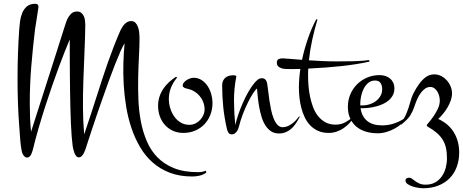

<svg xmlns="http://www.w3.org/2000/svg" viewBox="-20 -690 2459 1020"><path d="M1076.2 226.6Q1059.6 238.8 1040.3 243.2Q1021 247.6 1001.5 247.6Q934.6 247.6 882.6 227.8Q830.6 208 791.3 173.3Q752 138.7 724.4 91.8Q696.8 44.9 678.5 -9.3Q660.2 -63.5 650.4 -122.6Q640.6 -181.6 637.2 -240.5Q633.8 -299.3 635.5 -355.7Q637.2 -412.1 642.1 -460.4Q633.3 -447.3 620.6 -418.5Q607.9 -389.6 592.5 -351.1Q577.1 -312.5 560.5 -266.8Q543.9 -221.2 527.6 -174.8Q511.2 -128.4 495.8 -83.7Q480.5 -39.1 468.5 -2.4Q456.5 34.2 448 59.8Q439.5 85.4 437 94.2Q435.1 100.1 431.9 108.9Q428.7 117.7 424.1 126Q419.4 134.3 413.3 140.1Q407.2 146 399.4 146Q390.6 146 384.8 138.9Q378.9 131.8 375.2 122.1Q371.6 112.3 369.4 102.5Q367.2 92.8 366.2 86.9Q363.3 66.4 360.8 35.2Q358.4 3.9 356.7 -34.2Q355 -72.3 354 -115.5Q353 -158.7 352.3 -202.4Q351.6 -246.1 351.3 -288.3Q351.1 -330.6 350.8 -367.4Q350.6 -404.3 350.6 -433.6Q350.6 -462.9 350.6 -480.5Q339.8 -456.1 325 -418.5Q310.1 -380.9 292.7 -334Q275.4 -287.1 256.6 -233.2Q237.8 -179.2 219.5 -122.1Q201.2 -64.9 184.3 -6.8Q167.5 51.3 154.3 106Q152.8 110.8 150.6 117.9Q148.4 125 145 131.3Q141.6 137.7 136.5 142.3Q131.3 147 124 147Q117.2 147 111.8 142.6Q106.4 138.2 102.8 132.1Q99.1 126 96.9 118.9Q94.7 111.8 94.2 106Q91.8 93.8 90.1 79.1Q88.4 64.5 87.2 49.1Q85.9 33.7 85 18.8Q84 3.9 83 -8.8Q77.6 -75.7 75.4 -141.1Q73.2 -206.5 73.2 -272.9Q73.2 -338.4 75.4 -402.8Q77.6 -467.3 82 -533.2Q83.5 -552.2 86.4 -575.9Q89.4 -599.6 97.9 -620.6Q106.4 -641.6 122.8 -655.8Q139.2 -669.9 167.5 -669.9Q174.3 -669.9 179.2 -666.7Q184.1 -663.6 184.1 -655.8V-650.9Q179.7 -621.6 175.3 -592.5Q170.9 -563.5 166 -533.2Q154.3 -435.5 146.2 -338.1Q138.2 -240.7 138.2 -142.1Q138.2 -103.5 139.6 -65.9Q141.1 -28.3 145 9.8Q178.7 -94.7 204.3 -175.3Q230 -255.9 249.5 -316.4Q269 -377 282.5 -419.7Q295.9 -462.4 305.2 -491.2Q314.5 -520 319.8 -537.4Q325.2 -554.7 328.6 -564.2Q332 -573.7 333.5 -578.1Q335 -582.5 336.4 -585.9Q343.8 -602.5 356.4 -615.7Q369.1 -628.9 389.2 -628.9Q402.8 -628.9 411.4 -622.1Q419.9 -615.2 424.8 -605Q429.7 -594.7 431.4 -582.5Q433.1 -570.3 433.1 -560.1Q432.1 -484.4 428.7 -410.4Q425.3 -336.4 422.9 -263.7Q420.4 -190.9 420.7 -119.1Q420.9 -47.4 427.2 23.9Q446.8 -33.7 463.4 -84.7Q480 -135.7 494.9 -182.1Q509.8 -228.5 523.7 -271.5Q537.6 -314.5 552.5 -356.4Q567.4 -398.4 583.5 -440.4Q599.6 -482.4 619.1 -526.9Q623.5 -535.6 628.9 -544.7Q634.3 -553.7 641.1 -561Q647.9 -568.4 656.7 -573.2Q665.5 -578.1 676.3 -578.1Q691.4 -578.1 700.2 -568.4Q709 -558.6 713.6 -544.9Q718.3 -531.2 719.7 -516.4Q721.2 -501.5 721.2 -491.2Q721.2 -446.3 718.3 -391.8Q715.3 -337.4 714.1 -278.8Q712.9 -220.2 715.3 -160.2Q717.8 -100.1 728.5 -43.9Q739.3 12.2 760.3 61Q781.2 109.9 816.9 146.2Q852.5 182.6 905 203.6Q957.5 224.6 1031.2 224.6Q1042.5 224.6 1053 222.9Q1063.5 221.2 1073.2 216.8Z M1108.9 -144Q1108.9 -109.9 1097.7 -80.6Q1086.4 -51.3 1065.9 -29.8Q1045.4 -8.3 1016.8 3.9Q988.3 16.1 953.6 16.1Q922.9 16.1 898.2 4.6Q873.5 -6.8 856 -26.4Q838.4 -45.9 829.1 -72Q819.8 -98.1 819.8 -127.9Q819.8 -152.8 826.9 -175.3Q834 -197.8 846.7 -217Q859.4 -236.3 877 -252.7Q894.5 -269 915 -282.2L920.9 -277.8Q900.4 -253.9 888.7 -225.1Q877 -196.3 877 -164.1Q877 -140.6 884 -116.5Q891.1 -92.3 904.8 -72.3Q918.5 -52.2 939 -39.6Q959.5 -26.9 985.8 -26.9Q1002.4 -26.9 1017.1 -33.7Q1031.7 -40.5 1042.7 -52.2Q1053.7 -64 1060.3 -78.9Q1066.9 -93.8 1066.9 -109.9Q1066.9 -125.5 1062.3 -140.4Q1057.6 -155.3 1049.3 -168.2Q1041 -181.2 1029.3 -191.7Q1017.6 -202.1 1003.9 -209Q996.1 -212.9 989 -214.8Q981.9 -216.8 973.6 -219.2Q970.2 -219.7 966.3 -220.9Q962.4 -222.2 959 -223.9Q955.6 -225.6 953.1 -228.5Q950.7 -231.4 950.7 -235.8Q950.7 -244.6 957 -252Q963.4 -259.3 972.2 -264.9Q981 -270.5 990.7 -273.7Q1000.5 -276.9 1007.8 -276.9Q1032.7 -276.9 1051.8 -264.2Q1070.8 -251.5 1083.5 -231.9Q1096.2 -212.4 1102.5 -189Q1108.9 -165.5 1108.9 -144Z M1572.8 -69.8Q1563.5 -52.2 1553 -36.1Q1542.5 -20 1529.3 -7.8Q1516.1 4.4 1499.5 11.7Q1482.9 19 1461.4 19Q1437 19 1419.4 7.1Q1401.9 -4.9 1389.4 -24.7Q1377 -44.4 1369.4 -69.8Q1361.8 -95.2 1356.9 -121.6Q1352.1 -147.9 1349.6 -173.6Q1347.2 -199.2 1345.2 -219.7Q1335.9 -212.4 1322.8 -191.7Q1309.6 -170.9 1295.9 -143.1Q1282.2 -115.2 1269.8 -82.5Q1257.3 -49.8 1249.5 -18.1Q1248 -11.2 1244.9 -3.9Q1241.7 3.4 1237.1 9.5Q1232.4 15.6 1226.1 19.8Q1219.7 23.9 1211.9 23.9Q1199.2 23.9 1193.6 15.1Q1188 6.3 1185.5 -4.9Q1171.4 -66.9 1165.8 -123.5Q1160.2 -180.2 1160.2 -236.8Q1160.2 -250.5 1164.8 -260.5Q1169.4 -270.5 1177.2 -277.1Q1185.1 -283.7 1195.8 -286.9Q1206.5 -290 1218.3 -290Q1219.7 -290 1222.9 -290Q1226.1 -290 1229 -289.3Q1231.9 -288.6 1233.9 -287.1Q1235.8 -285.6 1235.4 -283.2Q1222.7 -219.2 1223.1 -153.1Q1223.6 -86.9 1230 -25.9Q1235.4 -50.3 1245.8 -81.3Q1256.3 -112.3 1270.3 -143.8Q1284.2 -175.3 1300.5 -203.9Q1316.9 -232.4 1334 -252Q1342.3 -261.2 1350.8 -267.8Q1359.4 -274.4 1372.1 -274.4Q1379.4 -274.4 1384.3 -271.5Q1389.2 -268.6 1392.3 -264.2Q1395.5 -259.8 1397.2 -254.2Q1398.9 -248.5 1399.9 -243.2Q1402.3 -229 1404.8 -206.5Q1407.2 -184.1 1410.9 -158.7Q1414.6 -133.3 1419.9 -107.7Q1425.3 -82 1433.6 -61.3Q1441.9 -40.5 1453.6 -27.3Q1465.3 -14.2 1481.4 -14.2Q1494.6 -14.2 1507.1 -19.3Q1519.5 -24.4 1530.8 -32.5Q1542 -40.5 1551.8 -51Q1561.5 -61.5 1569.3 -71.8Z M1861.8 -69.8Q1851.1 -51.8 1836.7 -36.1Q1822.3 -20.5 1804.9 -8.8Q1787.6 2.9 1767.6 9.5Q1747.6 16.1 1726.1 16.1Q1694.3 16.1 1670.2 5.4Q1646 -5.4 1628.4 -23.7Q1610.8 -42 1599.1 -66.4Q1587.4 -90.8 1580.6 -117.4Q1573.7 -144 1570.8 -171.9Q1567.9 -199.7 1567.9 -225.1Q1567.9 -248.5 1569.8 -273.2Q1571.8 -297.9 1575.7 -323.7Q1560.5 -323.2 1546.1 -323.2Q1531.7 -323.2 1517.6 -323.2Q1508.3 -323.2 1496.6 -323.7Q1484.9 -324.2 1474.6 -327.6Q1464.4 -331.1 1457.5 -337.9Q1450.7 -344.7 1450.7 -357.9Q1450.7 -365.2 1453.4 -369.6Q1456.1 -374 1460.7 -376.2Q1465.3 -378.4 1471.4 -379.2Q1477.5 -379.9 1483.9 -379.9Q1491.2 -379.9 1518.6 -377.4Q1545.9 -375 1584.5 -372.1Q1596.7 -429.7 1616 -485.4Q1635.3 -541 1659.7 -586.9H1666.5Q1650.9 -533.7 1638.9 -479.5Q1627 -425.3 1621.1 -369.6Q1656.7 -367.2 1694.6 -365.5Q1732.4 -363.8 1768.6 -363.8Q1821.8 -363.8 1855 -364.7Q1888.2 -365.7 1907.2 -367.2Q1929.7 -369.1 1940.9 -371.1L1942.9 -362.8Q1913.6 -356 1876 -349.9Q1838.4 -343.8 1795.9 -339.1Q1753.4 -334.5 1708 -331.1Q1662.6 -327.6 1617.7 -325.7Q1616.7 -315.9 1616.7 -305.9Q1616.7 -295.9 1616.7 -286.1Q1616.7 -262.7 1618.9 -234.4Q1621.1 -206.1 1627 -177.5Q1632.8 -148.9 1642.8 -121.8Q1652.8 -94.7 1669.2 -74Q1685.5 -53.2 1708.5 -40.5Q1731.4 -27.8 1762.7 -27.8Q1791.5 -27.8 1814.7 -40.5Q1837.9 -53.2 1858.9 -71.8Z M2147 -69.8Q2134.3 -51.3 2116.5 -35.2Q2098.6 -19 2077.4 -7.3Q2056.2 4.4 2033 11.2Q2009.8 18.1 1986.3 18.1Q1953.1 18.1 1924.3 9.5Q1895.5 1 1874 -16.6Q1852.5 -34.2 1840.3 -60.8Q1828.1 -87.4 1828.1 -123Q1828.1 -158.2 1841.1 -188.7Q1854 -219.2 1876.7 -241.9Q1899.4 -264.6 1930.2 -277.8Q1960.9 -291 1996.1 -291Q2012.7 -291 2027.1 -286.4Q2041.5 -281.7 2052.2 -272.7Q2063 -263.7 2069.1 -250.5Q2075.2 -237.3 2075.2 -220.2Q2075.2 -199.7 2066.9 -184.1Q2058.6 -168.5 2044.9 -156.7Q2031.2 -145 2013.9 -137.2Q1996.6 -129.4 1977.8 -124.5Q1959 -119.6 1940.7 -117.4Q1922.4 -115.2 1907.2 -115.2H1895.5Q1901.9 -70.8 1930.7 -47.4Q1959.5 -23.9 2010.3 -23.9Q2046.4 -23.9 2080.8 -36.6Q2115.2 -49.3 2143.1 -71.8ZM1894 -129.9H1906.2Q1923.8 -129.9 1942.4 -135.5Q1960.9 -141.1 1975.8 -152.1Q1990.7 -163.1 2000.5 -179.2Q2010.3 -195.3 2010.3 -215.8Q2010.3 -235.8 2001.7 -249Q1993.2 -262.2 1972.2 -262.2Q1950.7 -262.2 1935.8 -249.3Q1920.9 -236.3 1911.6 -217.5Q1902.3 -198.7 1898.2 -178Q1894 -157.2 1894 -141.1Z M2419.4 120.1Q2419.4 161.6 2406.5 196.5Q2393.6 231.4 2368.9 256.6Q2344.2 281.7 2308.6 295.9Q2272.9 310.1 2228 310.1Q2219.2 310.1 2203.6 307.9Q2188 305.7 2172.6 300.8Q2157.2 295.9 2145.8 288.1Q2134.3 280.3 2134.3 269Q2134.3 261.2 2140.4 257.6Q2146.5 253.9 2153.3 253.9Q2161.6 253.9 2169.2 259.8Q2176.8 265.6 2186.3 272.5Q2195.8 279.3 2208.7 285.2Q2221.7 291 2241.2 291Q2271.5 291 2293 278.3Q2314.5 265.6 2328.1 245.6Q2341.8 225.6 2348.1 200.7Q2354.5 175.8 2354.5 150.9Q2354.5 119.1 2348.9 94.7Q2343.3 70.3 2330.8 50.8Q2318.4 31.2 2299.1 14.9Q2279.8 -1.5 2252.4 -17.1Q2251 -18.6 2249 -20.3Q2247.1 -22 2247.1 -24.9Q2247.1 -26.9 2257.8 -39.3Q2268.6 -51.8 2281.7 -70.3Q2294.9 -88.9 2305.7 -111.3Q2316.4 -133.8 2316.4 -155.8Q2316.4 -167 2313.2 -179.7Q2310.1 -192.4 2303.7 -203.1Q2297.4 -213.9 2287.8 -220.9Q2278.3 -228 2266.1 -228Q2251 -228 2239 -219.7Q2227.1 -211.4 2216.1 -197.3Q2205.1 -183.1 2196.5 -163.6Q2188 -144 2180.4 -121.3Q2172.9 -98.6 2159.9 -77.4Q2147 -56.2 2111.3 -27.8L2106.4 -32.7Q2127 -58.1 2139.2 -87.4Q2151.4 -116.7 2158.7 -145.3Q2166 -173.8 2178.2 -197.5Q2190.4 -221.2 2206.5 -243.7Q2222.7 -266.1 2242.2 -280.5Q2261.7 -294.9 2287.1 -294.9Q2306.6 -294.9 2323.7 -286.1Q2340.8 -277.3 2353.8 -262.9Q2366.7 -248.5 2374 -230.5Q2381.3 -212.4 2381.3 -193.8Q2381.3 -175.3 2374.8 -156.5Q2368.2 -137.7 2357.7 -119.6Q2347.2 -101.6 2334 -85.7Q2320.8 -69.8 2308.1 -58.1Q2364.3 -32.2 2391.8 14.2Q2419.4 60.5 2419.4 120.1Z"/></svg>

Font: Montez
Style: Regular
Weight: 400
Designer: Astigmatic (AOETI)
Foundry: Astigmatic (AOETI)
Version: Version 1.000